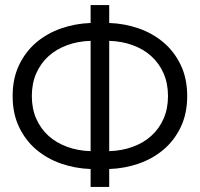

<svg xmlns="http://www.w3.org/2000/svg" viewBox="-20 -740 791 760"><path d="M338.7 0H412.3V-71Q472.8 -73 528.6 -92.2Q584.3 -111.5 627.2 -147.7Q670 -183.8 695.5 -237.1Q721 -290.3 721 -359.8Q721 -429.3 695.5 -482.6Q670 -535.8 627.2 -572.1Q584.3 -608.3 528.6 -627.7Q472.8 -647 412.3 -649V-720H338.7V-649Q278.2 -647 222.4 -627.7Q166.7 -608.3 123.8 -572.1Q81 -535.8 55.5 -482.6Q30 -429.3 30 -359.8Q30 -290.3 55.5 -237.1Q81 -183.8 123.8 -147.7Q166.7 -111.5 222.4 -92.2Q278.2 -73 338.7 -71ZM412.3 -578.3Q462.7 -576.8 505.2 -561.2Q547.8 -545.7 578.9 -517.6Q610 -489.5 627.5 -449.7Q645 -409.8 645 -359.8Q645 -309.8 627.5 -270.1Q610 -230.3 578.9 -202.3Q547.8 -174.3 505.2 -158.8Q462.7 -143.2 412.3 -141.7ZM338.7 -141.7Q288.3 -143.2 245.8 -158.8Q203.2 -174.3 172.1 -202.3Q141 -230.3 123.5 -270.1Q106 -309.8 106 -359.8Q106 -409.8 123.5 -449.7Q141 -489.5 172.1 -517.6Q203.2 -545.7 245.8 -561.2Q288.3 -576.8 338.7 -578.3Z"/></svg>

Font: Vela Sans GX ExtLt
Style: Regular
Weight: 200
Designer: Principal design: Mikhail Sharanda - project Manrope.
Design modification: Ravid Balaliev
Foundry: Mikhail Sharanda
Version: Version 1.001